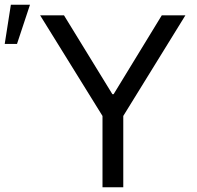

<svg xmlns="http://www.w3.org/2000/svg" viewBox="-143 -793 833 813"><path d="M27 -728 291 -302V0H379V-302L642 -728H542L338 -394H333L128 -728ZM-123 -607H-71L-16 -773H-97Z"/></svg>

Font: Wafeq
Style: Regular
Weight: 400
Designer: Rasmus Andersson & Azza Alameddine
Foundry: Google & TypeTogether
Version: Version 3.000;FEAKit 1.0